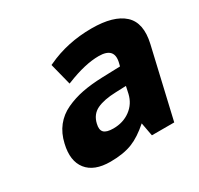

<svg xmlns="http://www.w3.org/2000/svg" viewBox="-126 -709 901 871"><g transform="rotate(-30 325.0 -273.5)"><path d="M214 -507Q320 -557 447 -557Q562 -557 614 -509.5Q666 -462 643 -362L559 0H442L429 -70Q379 -26 336 -9Q289 10 220 10Q135 10 98 -37Q61 -84 80 -165Q91 -214 118 -248Q145 -282 186 -301Q227 -320 273 -329Q319 -338 379 -340L473 -343L477 -359Q495 -432 412 -432Q341 -432 244 -393L236 -390L207 -504ZM252 -170Q245 -141 258 -127.5Q271 -114 307 -114Q358 -114 395.5 -141.5Q433 -169 444 -216L452 -253L398 -251Q335 -249 298.5 -231.5Q262 -214 252 -170Z"/></g></svg>

Font: Passageway
Style: BdIt
Weight: 700
Foundry: Ascender Corporation
Version: Version 1.11